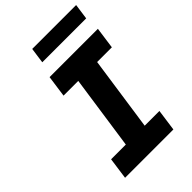

<svg xmlns="http://www.w3.org/2000/svg" viewBox="-257 -980 1079 1079"><g transform="rotate(-45 282.5 -440.5)"><path d="M73 0 91 -129H208L272 -571H155L173 -700H557L539 -571H422L358 -129H475L457 0ZM203 -788 216 -881H565L552 -788Z"/></g></svg>

Font: Lexend SemBd
Style: Italic
Weight: 600
Italic angle: -8.13011°
Designer: Bonnie Shaver-Troup, Thomas Jockin
Foundry: Lexend
Version: Version 1.007